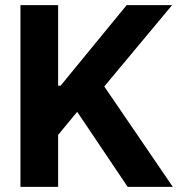

<svg xmlns="http://www.w3.org/2000/svg" viewBox="-20 -727 703 747"><path d="M59.6 -707H206.1V-393.6H215.8L472.7 -707H649.4L385.7 -390.6L652.3 0H476.6L280.3 -292L206.1 -202.1V0H59.6Z"/></svg>

Font: Pretendard GOV
Style: Bold
Weight: 700
Designer: Base glyphs from Inter by Rasmus Andersson; Hangeul glyphs from Noto Sans CJK(Source Han Sans) by Jang Soo-young and Kan
Foundry: Kil Hyung-jin
Version: Version 1.309